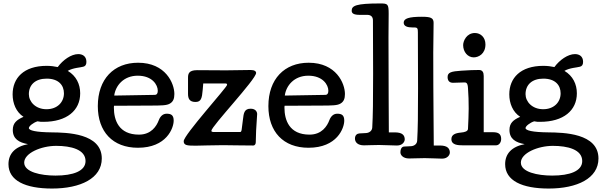

<svg xmlns="http://www.w3.org/2000/svg" viewBox="-20 -841 3483 1111"><path d="M250 -460C117 -460 53 -389 53 -295C53 -243 73 -193 116 -165C75 -147 54 -128 54 -89C54 -37 90 -16 142 -7C65 8 29 50 29 109C29 204 126 250 281 250C446 250 569 191 569 76C569 -71 365 -74 280 -75C187 -76 147 -86 147 -100C147 -111 172 -131 197 -139C211 -136 218 -136 231 -136C367 -136 444 -202 444 -301C444 -354 421 -402 372 -431C403 -449 446 -450 462 -455C473 -458 480 -465 480 -483C480 -516 457 -528 433 -528C392 -528 344 -494 314 -453C295 -457 274 -460 250 -460ZM305 3C391 3 475 24 475 91C475 149 403 175 301 175C217 175 120 155 120 100C120 45 218 3 305 3ZM250 -386C319 -386 350 -348 350 -301C350 -250 312 -209 249 -209C185 -209 147 -253 147 -296C147 -350 184 -386 250 -386Z M641 -288C648 -344 694 -403 777 -403C861 -403 893 -350 893 -316C893 -301 888 -292 875 -292ZM640 -229C648 -229 830 -230 845 -230C918 -230 944 -231 962 -241C982 -252 989 -270 989 -297C989 -358 939 -478 779 -478C639 -478 546 -384 546 -227C546 -79 632 14 778 14C944 14 985 -100 985 -143C985 -176 969 -183 944 -183C922 -183 907 -167 899 -146C886 -111 855 -62 784 -62C667 -62 639 -146 639 -218C639 -220 639 -226 640 -229Z M1285 -358C1291 -358 1294 -356 1294 -350C1294 -336 1043 -60 1043 -24C1043 0 1062 2 1112 2C1133 2 1212 -1 1270 -1C1328 -1 1352 1 1446 1C1454 1 1460 -7 1460 -18C1460 -35 1461 -71 1462 -85L1468 -181C1468 -193 1460 -212 1430 -212C1393 -212 1390 -185 1386 -151L1379 -96C1378 -86 1376 -77 1370 -77H1220C1208 -77 1203 -79 1203 -84C1203 -110 1462 -382 1462 -419C1462 -428 1453 -436 1431 -436C1389 -436 1330 -434 1287 -434C1223 -434 1185 -435 1121 -435C1070 -435 1068 -412 1068 -389V-298C1068 -270 1077 -251 1111 -251C1143 -251 1149 -271 1153 -322L1156 -358Z M1628 -288C1635 -344 1681 -403 1764 -403C1848 -403 1880 -350 1880 -316C1880 -301 1875 -292 1862 -292ZM1627 -229C1635 -229 1817 -230 1832 -230C1905 -230 1931 -231 1949 -241C1969 -252 1976 -270 1976 -297C1976 -358 1926 -478 1766 -478C1626 -478 1533 -384 1533 -227C1533 -79 1619 14 1765 14C1931 14 1972 -100 1972 -143C1972 -176 1956 -183 1931 -183C1909 -183 1894 -167 1886 -146C1873 -111 1842 -62 1771 -62C1654 -62 1626 -146 1626 -218C1626 -220 1626 -226 1627 -229Z M2489 -709C2489 -738 2471 -744 2421 -744C2346 -744 2316 -734 2316 -710C2316 -689 2337 -682 2369 -682H2379C2396 -682 2398 -675 2398 -654C2398 -580 2399 -491 2399 -329C2399 -173 2398 -97 2394 -27C2393 -7 2376 4 2358 5L2318 7C2313 7 2297 11 2297 41C2297 55 2311 76 2347 76C2368 76 2411 74 2438 74C2472 74 2519 77 2538 77C2571 77 2583 54 2583 42C2583 21 2572 1 2526 1H2490C2490 -90 2487 -247 2487 -537C2487 -623 2489 -623 2489 -709ZM2229 -761C2229 -819 2224 -821 2179 -821C2040 -821 2015 -808 2015 -779C2015 -763 2028 -755 2062 -755H2105C2124 -755 2138 -746 2138 -723C2138 -649 2139 -577 2139 -413C2139 -256 2138 -173 2134 -103C2133 -84 2117 -72 2097 -71L2060 -69C2047 -68 2034 -60 2034 -39C2034 -18 2050 0 2086 0C2107 0 2137 -2 2173 -2C2194 -2 2258 1 2277 1C2310 1 2322 -22 2322 -34C2322 -55 2312 -75 2265 -75H2230C2230 -161 2228 -335 2228 -626C2228 -643 2229 -695 2229 -761Z M2779 -401C2779 -422 2772 -436 2752 -436C2729 -436 2688 -435 2650 -432C2590 -428 2570 -422 2570 -395C2570 -376 2579 -362 2601 -362C2610 -362 2660 -364 2669 -364C2684 -364 2687 -350 2688 -331C2691 -287 2692 -258 2692 -213C2692 -193 2690 -125 2688 -95C2687 -81 2669 -76 2648 -74C2613 -71 2592 -61 2592 -36C2592 -2 2629 0 2661 0H2850C2867 0 2880 -16 2880 -37C2880 -68 2861 -76 2832 -76H2779ZM2660 -580C2660 -540 2687 -509 2721 -509C2749 -509 2789 -529 2789 -584C2789 -625 2761 -650 2728 -650C2680 -650 2660 -604 2660 -580Z M3124 -460C2991 -460 2927 -389 2927 -295C2927 -243 2947 -193 2990 -165C2949 -147 2928 -128 2928 -89C2928 -37 2964 -16 3016 -7C2939 8 2903 50 2903 109C2903 204 3000 250 3155 250C3320 250 3443 191 3443 76C3443 -71 3239 -74 3154 -75C3061 -76 3021 -86 3021 -100C3021 -111 3046 -131 3071 -139C3085 -136 3092 -136 3105 -136C3241 -136 3318 -202 3318 -301C3318 -354 3295 -402 3246 -431C3277 -449 3320 -450 3336 -455C3347 -458 3354 -465 3354 -483C3354 -516 3331 -528 3307 -528C3266 -528 3218 -494 3188 -453C3169 -457 3148 -460 3124 -460ZM3179 3C3265 3 3349 24 3349 91C3349 149 3277 175 3175 175C3091 175 2994 155 2994 100C2994 45 3092 3 3179 3ZM3124 -386C3193 -386 3224 -348 3224 -301C3224 -250 3186 -209 3123 -209C3059 -209 3021 -253 3021 -296C3021 -350 3058 -386 3124 -386Z"/></svg>

Font: Life Savers
Style: ExtraBold
Weight: 800
Designer: Pablo Impallari, Rodrigo Fuenzalida, Brenda Gallo
Foundry: Pablo Impallari, Rodrigo Fuenzalida, Brenda Gallo
Version: Version 3.000